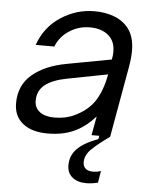

<svg xmlns="http://www.w3.org/2000/svg" viewBox="-55 -608 685 874"><g transform="rotate(5 288.0 -171.5)"><path d="M527 -398Q527 -366 520 -326L462 0Q406 40 379 67Q352 94 352 126Q352 144 363.5 154.5Q375 165 397 165Q416 165 434 159L425 213Q396 220 372 220Q331 220 307.5 200Q284 180 284 146Q284 101 314.5 70Q345 39 410 15L412 0H377L393 -87Q354 -43 314 -22Q257 10 177 10Q104 10 63 -23Q22 -56 22 -115Q22 -197 79.5 -246Q137 -295 235 -313L439 -351Q443 -368 443 -387Q443 -425 423 -450Q391 -488 327 -488Q276 -488 233.5 -460.5Q191 -433 173 -387H88Q117 -470 188 -516.5Q259 -563 342 -563Q391 -563 430 -548.5Q469 -534 493 -506Q527 -467 527 -398ZM428 -282 242 -246Q179 -234 144.5 -207.5Q110 -181 110 -134Q110 -102 134 -83.5Q158 -65 201 -65Q253 -65 292 -84Q354 -113 384.5 -161Q415 -209 428 -282Z"/></g></svg>

Font: Open Sauce One
Style: Italic
Weight: 400
Italic angle: -10°
Designer: Alfredo Marco Pradil
Foundry: Creative Sauce Fz LLC
Version: Version 1.477